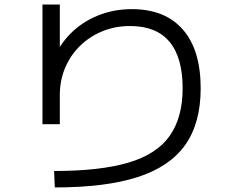

<svg xmlns="http://www.w3.org/2000/svg" viewBox="-20 -779 1040 841"><path d="M217 -30Q418 -30 542 -66.5Q666 -103 723 -183.5Q780 -264 780 -392Q780 -527 722.5 -596Q665 -665 550 -665Q485 -665 429.5 -642.5Q374 -620 332 -579.5Q290 -539 266 -483.5Q242 -428 242 -362V-235H166V-759H242V-511H210Q239 -582 289.5 -632.5Q340 -683 409 -711Q478 -739 557 -739Q703 -739 781 -649.5Q859 -560 859 -392Q859 -240 791.5 -144.5Q724 -49 583.5 -3.5Q443 42 220 42Z"/></svg>

Font: M PLUS 1 Thin
Style: Regular
Weight: 400
Version: Version 1.001